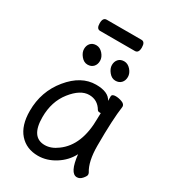

<svg xmlns="http://www.w3.org/2000/svg" viewBox="-205 -955 986 1092"><g transform="rotate(30 287.5 -409.0)"><path d="M220 -48Q262 -48 303 -79Q405 -153 405 -330L406 -365H397Q388 -365 383 -372Q354 -422 298 -422Q241 -422 185.5 -352Q130 -282 130 -180Q130 -48 220 -48ZM217 24Q141 24 95.5 -27.5Q50 -79 50 -175Q50 -302 128 -397Q206 -492 303 -492Q385 -492 407 -446V-475Q407 -491 432 -491Q452 -491 473.5 -483Q495 -475 495 -458Q482 -368 482 -195Q482 -92 516 -38Q519 -32 519 -25Q519 -16 504 1.5Q489 19 470 19Q424 19 411 -98Q383 -44 329 -10Q275 24 217 24ZM397 -768H169Q145 -768 145 -805Q145 -842 170 -842H398Q422 -842 422 -805Q422 -768 397 -768ZM423 -581Q409 -566 385 -566Q361 -566 342.5 -588.5Q324 -611 324 -634Q324 -657 337.5 -672Q351 -687 375 -687Q399 -687 418 -665.5Q437 -644 437 -620Q437 -596 423 -581ZM240 -581Q226 -566 202 -566Q178 -566 159.5 -588.5Q141 -611 141 -634Q141 -657 154.5 -672Q168 -687 192 -687Q216 -687 235 -665.5Q254 -644 254 -620Q254 -596 240 -581Z"/></g></svg>

Font: LXGW WenKai Medium
Style: Regular
Weight: 500
Designer: LXGW / Fontworks Inc.
Foundry: LXGW / Fontworks Inc.
Version: Version 1.501; October 10, 2024